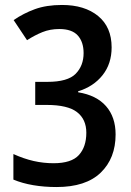

<svg xmlns="http://www.w3.org/2000/svg" viewBox="-20 -744 530 774"><path d="M430 -553Q430 -487 393.5 -441Q357 -395 295 -376V-372Q369 -360 407.5 -316Q446 -272 446 -202Q446 -106 386 -48Q326 10 208 10Q158 10 114 2.5Q70 -5 34 -20V-123Q76 -104 115.5 -95Q155 -86 196 -86Q268 -86 298 -119Q328 -152 328 -209Q328 -263 290.5 -292Q253 -321 168 -321H122V-414H171Q253 -414 285 -446.5Q317 -479 317 -530Q317 -575 293.5 -601Q270 -627 219 -627Q182 -627 151 -614.5Q120 -602 89 -582L35 -663Q74 -690 120.5 -707Q167 -724 230 -724Q321 -724 375.5 -679.5Q430 -635 430 -553Z"/></svg>

Font: Noto Sans Sinhala Condensed SemiBold
Style: Regular
Weight: 600
Width: 3
Designer: Jelle Bosma - Monotype Design Team
Foundry: Monotype Imaging Inc.
Version: Version 2.006; ttfautohint (v1.8.4.7-5d5b)